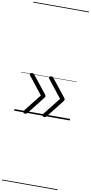

<svg xmlns="http://www.w3.org/2000/svg" viewBox="-220 -1486 1164 2463"><g transform="rotate(10 362.5 -255.0)"><path d="M145 14Q134 14 126.5 9Q119 4 118 -4.5Q117 -13 124 -23L304 -251L124 -479Q112 -494 120.5 -504.5Q129 -515 144 -515Q154 -515 161.5 -511Q169 -507 175 -499L345 -285Q355 -272 359.5 -265Q364 -258 364 -251Q364 -246 359.5 -238.5Q355 -231 345 -218L176 -3Q170 5 162.5 9.5Q155 14 145 14ZM395 14Q384 14 376.5 9Q369 4 368 -4.5Q367 -13 374 -23L554 -251L374 -479Q362 -494 370.5 -504.5Q379 -515 394 -515Q404 -515 411.5 -511Q419 -507 425 -499L595 -285Q605 -272 609.5 -265Q614 -258 614 -251Q614 -246 609.5 -238.5Q605 -231 595 -218L426 -3Q420 5 412.5 9.5Q405 14 395 14ZM0 898H725V908H0ZM0 -20H725V0H0ZM0 -505H725V-500H0ZM0 -1418H725V-1408H0Z"/></g></svg>

Font: Playwrite FR Trad Guides
Style: Regular
Weight: 400
Designer: Veronika Burian, José Scaglione
Foundry: TypeTogether
Version: Version 1.003